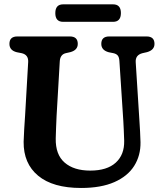

<svg xmlns="http://www.w3.org/2000/svg" viewBox="-20 -872 770 906"><path d="M562 -300 543.5 -583Q542.5 -601.5 535.8 -609.8Q529 -618 515.5 -621L493 -625.5Q458 -635 458 -665Q458 -700 495.5 -700H671.5Q709 -700 709 -665Q709 -636 674 -626L652 -621Q617.5 -612 620.5 -577L638 -300.5Q640 -275 641 -251Q642 -227 643 -201Q644 -138 613.2 -89.2Q582.5 -40.5 519.8 -12.8Q457 15 362.5 15Q229.5 15 160 -42.8Q90.5 -100.5 91.5 -203Q92 -224.5 94.2 -262.2Q96.5 -300 98.5 -328.5L113 -580Q114.5 -613.5 82.5 -621L59.5 -625.5Q24.5 -634 24.5 -665Q24.5 -700 62 -700H309.5Q347 -700 347 -665Q347 -635.5 312 -626L290 -621Q263.5 -614.5 262 -581.5L247 -325Q245.5 -292.5 244.5 -266.2Q243.5 -240 243 -219Q241.5 -142.5 285 -104.8Q328.5 -67 406 -67Q485 -67 526.2 -104.5Q567.5 -142 566 -208Q565 -240 564 -260.2Q563 -280.5 562 -300ZM241 -810Q241 -851.5 278 -851.5H513.5Q550.5 -851.5 550.5 -810.5Q550.5 -769 513.5 -769H278Q241 -769 241 -810Z"/></svg>

Font: Fraunces 72pt SuperSoft SemiBold
Style: Regular
Weight: 600
Version: Version 1.000;[b76b70a41]